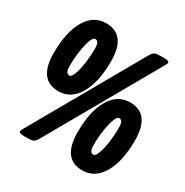

<svg xmlns="http://www.w3.org/2000/svg" viewBox="-165 -843 949 984"><g transform="rotate(30 310.0 -351.5)"><path d="M145 -284Q27 -284 27 -442Q27 -567 69 -638Q111 -709 185 -709Q303 -709 303 -552Q303 -428 261 -356Q219 -284 145 -284ZM154 -382Q166 -382 176 -408Q186 -434 192.5 -476.5Q199 -519 199 -567Q199 -591 193 -601Q187 -611 176 -611Q164 -611 154 -584.5Q144 -558 137.5 -515.5Q131 -473 131 -426Q131 -402 137 -392Q143 -382 154 -382ZM109 3Q78 3 78 -8Q78 -13 83 -22Q88 -31 97 -47L456 -678Q465 -693 475 -698Q485 -703 514 -703H529Q560 -703 560 -692Q560 -687 555 -678Q550 -669 541 -653L182 -22Q173 -7 163 -2Q153 3 124 3ZM454 6Q336 6 336 -152Q336 -277 378 -348Q420 -419 494 -419Q612 -419 612 -262Q612 -138 570 -66Q528 6 454 6ZM463 -92Q475 -92 485 -118Q495 -144 501.5 -186.5Q508 -229 508 -277Q508 -301 502 -311Q496 -321 485 -321Q473 -321 463 -294.5Q453 -268 446.5 -225.5Q440 -183 440 -136Q440 -112 446 -102Q452 -92 463 -92Z"/></g></svg>

Font: Asap Condensed Condensed Black
Style: Italic
Weight: 900
Width: 3
Italic angle: -6°
Designer: Pablo Cosgaya
Foundry: Omnibus-Type
Version: Version 3.001; ttfautohint (v1.8.4.7-5d5b)